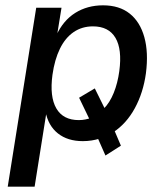

<svg xmlns="http://www.w3.org/2000/svg" viewBox="-20 -521 619 721"><path d="M9 180 116 -492H211L194 -387H191Q217 -444 262.5 -472.5Q308 -501 367 -501Q428 -501 467 -470Q506 -439 522 -381.5Q538 -324 528 -246Q518 -173 486.5 -115Q455 -57 405 -24L408 -35L434 26L376 63L346 -5L356 -1Q340 4 324 6.5Q308 9 291 9Q234 9 197.5 -20Q161 -49 151 -102L155 -103L110 180ZM276 -70Q289 -70 301 -72.5Q313 -75 324 -79L318 -69L277 -154L336 -189L376 -108L369 -112Q392 -135 407 -172Q422 -209 428 -254Q439 -336 413.5 -379Q388 -422 329 -422Q288 -422 256.5 -400.5Q225 -379 205 -338Q185 -297 177 -240Q166 -158 191.5 -114Q217 -70 276 -70Z"/></svg>

Font: Nunito Sans 10pt SemiCondensed SemiBold
Style: Italic
Weight: 600
Width: 4
Italic angle: -9°
Designer: Vernon Adams
Foundry: Vernon Adams
Version: Version 3.101;gftools[0.9.27]